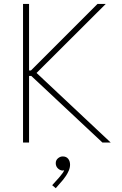

<svg xmlns="http://www.w3.org/2000/svg" viewBox="-20 -740 631 997"><path d="M99.6 0V-719.7H130.9V-374H147.5L128.9 -362.3L486.3 -719.7H529.3L158.2 -349.6V-372.1L554.7 0H511.7L128.9 -358.4L147.5 -345.7H130.9V0ZM269.5 237.3 251 221.7 287.1 181.6Q297.9 168.9 304.4 159.9Q311 150.9 313.7 143.3Q316.4 135.7 315.4 127.9L329.1 126Q324.7 134.8 319.3 140.1Q314 145.5 305.7 145.5Q292.5 145.5 281 134.8Q269.5 124 269.5 107.4Q269.5 91.8 281 82Q292.5 72.3 305.7 72.3Q324.2 72.3 334 84.5Q343.8 96.7 343.8 115.2Q343.8 130.4 337.2 145.8Q330.6 161.1 322 173.8Q313.5 186.5 307.6 193.4Z"/></svg>

Font: Reddit Sans ExtraLight
Style: Regular
Weight: 250
Designer: Stephen Hutchings
Foundry: Reddit
Version: Version 1.014